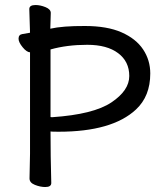

<svg xmlns="http://www.w3.org/2000/svg" viewBox="-20 -731 658 768"><path d="M189 -262.2Q354 -273.4 425.5 -321.3Q497.1 -369.1 497.1 -427Q497.1 -484.9 452.6 -518.3Q408.2 -551.8 329.1 -551.8Q248 -551.8 182.1 -533.2V-263.2Q182.1 -262.2 189 -262.2ZM161.1 17.1Q141.1 17.1 119.6 8.5Q98.1 0 98.1 -17.1L100.1 -116.2V-522Q86.9 -522 70.6 -542Q54.2 -562 54.2 -576.2Q54.2 -592.3 69.1 -594.7Q84 -597.2 100.1 -600.1L97.2 -694.8Q97.2 -710.9 122.1 -710.9Q141.1 -710.9 162.1 -702.4Q183.1 -693.8 183.1 -679.2L181.2 -616.2Q230 -627.4 319.8 -627Q408.7 -627 466.3 -601.6Q523.9 -576.2 552.5 -533.2Q581.1 -490.2 581.1 -437Q581.1 -346.2 523.9 -293Q428.7 -204.1 214.8 -204.1Q185.1 -204.1 182.1 -205.1Q182.1 -106.9 185.1 1Q185.1 17.1 161.1 17.1Z"/></svg>

Font: LXGW WenKai Screen R
Style: Regular
Weight: 400
Designer: Fontworks Inc.
Version: Version 1.235;May 31, 2022